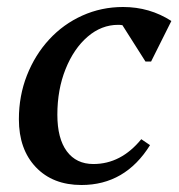

<svg xmlns="http://www.w3.org/2000/svg" viewBox="-20 -516 513 549"><path d="M213 13Q131 13 82.5 -38Q34 -89 34 -175Q34 -242 57 -300.5Q80 -359 120.5 -403Q161 -447 215.5 -471.5Q270 -496 332 -496Q408 -496 470 -456L412 -340H396L330 -444Q324 -445 318 -445Q270 -445 230.5 -411Q191 -377 167.5 -318.5Q144 -260 144 -188Q144 -120 171 -83.5Q198 -47 247 -47Q326 -47 384 -118L409 -101Q338 13 213 13Z"/></svg>

Font: Platypi
Style: Italic
Weight: 400
Italic angle: -13°
Designer: David Sargent
Foundry: Bolt Cutter Type
Version: Version 1.200; ttfautohint (v1.8.4.7-5d5b)